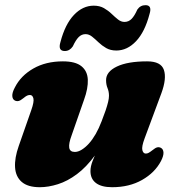

<svg xmlns="http://www.w3.org/2000/svg" viewBox="-20 -728 704 762"><path d="M619 -141Q628 -136 628.8 -122.8Q629.5 -109.5 619 -89Q594.5 -42.5 543.8 -13.8Q493 15 425 15Q383 15 361 -1.5Q339 -18 339 -49Q339 -67.5 347.8 -89.8Q356.5 -112 367.8 -136.2Q379 -160.5 388.8 -184.5Q398.5 -208.5 400 -229.5L416.5 -225Q390.5 -157 356.5 -110.8Q322.5 -64.5 285.2 -36.8Q248 -9 210 3Q172 15 138 15Q90.5 15 66.2 -6Q42 -27 39.8 -64Q37.5 -101 54.5 -149L104 -290.5Q116 -324.5 112.5 -337.8Q109 -351 99 -351Q93 -351 87.5 -348.5Q82 -346 73 -338.5Q61.5 -329 53.8 -327.2Q46 -325.5 39 -329Q29.5 -334 28.8 -347.2Q28 -360.5 39 -381Q62.5 -427.5 112.2 -456Q162 -484.5 229.5 -484.5Q279.5 -484.5 303.2 -465.2Q327 -446 328.5 -411.8Q330 -377.5 313.5 -332L264.5 -191.5Q252 -158 254.8 -141.5Q257.5 -125 277 -125Q290 -125 304.2 -133.8Q318.5 -142.5 332.8 -158.2Q347 -174 359.8 -196.2Q372.5 -218.5 383 -246Q392.5 -270 399 -289.2Q405.5 -308.5 409 -323Q412.5 -337.5 412.5 -348Q412.5 -364.5 406.8 -378.2Q401 -392 401 -410Q401 -443.5 444 -464Q487 -484.5 564 -484.5Q619 -484.5 630.5 -450.5Q642 -416.5 620.5 -358L554 -179Q541.5 -145.5 545 -132Q548.5 -118.5 558.5 -118.5Q564.5 -118.5 570 -121.5Q575.5 -124.5 584.5 -131.5Q596.5 -141.5 604 -143.2Q611.5 -145 619 -141ZM441.5 -527.5Q418.5 -527.5 401.5 -537.2Q384.5 -547 371 -560Q357.5 -573 345.2 -582.8Q333 -592.5 319.5 -592.5Q304 -592.5 292.2 -580.8Q280.5 -569 269 -544Q256.5 -525.5 237 -525.5Q209 -525.5 220 -561.5Q238.5 -632 273.5 -668.8Q308.5 -705.5 352 -705.5Q375.5 -705.5 392.5 -695.8Q409.5 -686 422.8 -673.2Q436 -660.5 448.2 -650.8Q460.5 -641 474 -641Q490.5 -641 502.2 -653Q514 -665 525 -690Q537 -707.5 557.5 -707.5Q584.5 -707.5 573.5 -672.5Q555 -601.5 520 -564.5Q485 -527.5 441.5 -527.5Z"/></svg>

Font: Fraunces Black
Style: Italic
Weight: 900
Italic angle: -16°
Version: Version 1.000;[b76b70a41]